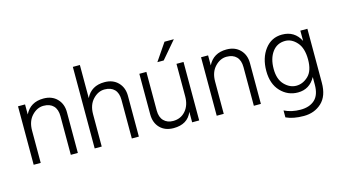

<svg xmlns="http://www.w3.org/2000/svg" viewBox="-96 -1065 2847 1608"><g transform="rotate(-15 1327.5 -260.5)"><path d="M459 0H398V-335Q398 -394 368 -425Q338 -456 282.5 -456Q227 -456 182 -408.5Q137 -361 137 -280V0H76V-507H137V-420Q184 -515 298 -515Q371 -515 415 -470Q459 -425 459 -354Z M988 0H927V-335Q927 -394 897 -425Q867 -456 811.5 -456Q756 -456 711 -408.5Q666 -361 666 -280V0H605V-707H666V-420Q712 -515 827 -515Q900 -515 944 -470Q988 -425 988 -354Z M1354 -562H1299L1401 -712H1482ZM1511 0H1450V-91Q1410 7 1289 7Q1215 7 1171.5 -37.5Q1128 -82 1128 -155V-507H1189V-172Q1189 -114 1219.5 -83Q1250 -52 1300 -52Q1367 -52 1408.5 -100Q1450 -148 1450 -225V-507H1511Z M2046 0H1985V-335Q1985 -394 1955 -425Q1925 -456 1869.5 -456Q1814 -456 1769 -408.5Q1724 -361 1724 -280V0H1663V-507H1724V-420Q1771 -515 1885 -515Q1958 -515 2002 -470Q2046 -425 2046 -354Z M2378 -457Q2307 -457 2266 -401Q2225 -345 2225 -255Q2225 -165 2271 -117.5Q2317 -70 2373.5 -70Q2430 -70 2477 -114.5Q2524 -159 2524 -257.5Q2524 -356 2479 -406.5Q2434 -457 2378 -457ZM2585 -39Q2585 76 2523 133.5Q2461 191 2368.5 191Q2276 191 2215 162V102Q2277 133 2355.5 133Q2434 133 2479 91.5Q2524 50 2524 -39V-105Q2473 -12 2372 -12Q2284 -12 2222.5 -77Q2161 -142 2161 -254.5Q2161 -367 2217.5 -441Q2274 -515 2366 -515Q2475 -515 2524 -418V-507H2585Z"/></g></svg>

Font: Hind Jalandhar Light
Style: Regular
Weight: 300
Designer: Namrata Goyal
Foundry: Indian Type Foundry
Version: Version 0.702;PS 1.0;hotconv 1.0.81;makeotf.lib2.5.63406